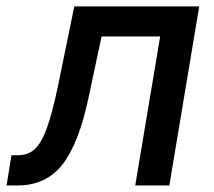

<svg xmlns="http://www.w3.org/2000/svg" viewBox="-37 -565 652 585"><path d="M-17 0 -2.1 -92H17Q48.3 -92 68.5 -110.3Q88.8 -128.6 105.3 -173.3Q121.8 -218 139.9 -304L189.3 -545.5H570L479 0H375L451 -453.8H272.4L233 -268.5Q203.8 -129.3 153.9 -64.6Q104 0 17 0Z"/></svg>

Font: Karasuma Gothic
Style: Medium Italic
Weight: 500
Italic angle: 9.39998°
Designer: Rasmus Andersson / Ryoko Nishizuka
Foundry: Genbu
Version: Version 1.00